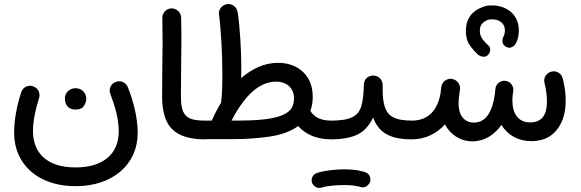

<svg xmlns="http://www.w3.org/2000/svg" viewBox="-20 -659 2846 941"><path d="M351.1 253.4C533.2 253.4 654.8 146 654.8 -6.8C654.8 -81.5 635.3 -158.2 606.4 -231.9C596.7 -255.4 575.2 -260.7 563.5 -260.7C557.6 -260.7 551.8 -259.3 545.9 -256.8C522.9 -247.6 517.6 -226.6 517.6 -214.8C517.6 -209 519 -203.1 521.5 -196.8C546.4 -130.9 562 -71.8 562 -15.1C562 40 543.5 83.5 506.8 114.7C469.7 146 417.5 161.6 349.6 161.6C214.8 161.6 141.6 94.7 141.6 -17.1C141.6 -65.9 153.8 -122.1 170.9 -176.3C172.9 -181.6 173.8 -187 173.8 -192.4C173.8 -205.6 167 -227.1 143.6 -235.4C138.2 -237.8 132.8 -238.8 127.4 -238.8C114.3 -238.8 93.8 -232.4 84.5 -208.5C63 -142.1 49.3 -73.7 49.3 -9.8C49.3 42.5 61.5 88.4 86.4 127.9C135.7 207 228.5 253.4 351.1 253.4ZM297.9 -176.3C297.9 -167.5 299.3 -159.7 301.8 -152.8C307.6 -136.7 321.8 -122.1 349.6 -122.1C370.6 -122.1 384.8 -128.4 392.1 -141.1C399.4 -153.3 402.8 -165 402.8 -175.8C402.8 -186 399.9 -194.8 394.5 -203.1C386.2 -216.8 371.1 -226.6 349.6 -226.6C318.8 -226.6 297.9 -202.1 297.9 -176.3Z M774.4 -188.5C774.4 -110.8 791.5 -56.2 825.2 -24.4C858.9 7.8 911.1 23.9 982.9 23.9H983.4C1008.8 23.9 1029.3 3.4 1029.3 -22C1029.3 -47.4 1008.8 -67.9 983.4 -67.9H982.9C887.7 -67.9 866.7 -97.7 866.7 -189.9C866.7 -314.5 869.1 -402.8 869.1 -456.1C869.1 -494.6 868.7 -533.7 867.7 -573.2C867.2 -598.6 845.2 -617.7 822.3 -617.7H819.8C794.4 -617.2 775.4 -595.2 775.4 -571.3V-569.8C776.4 -529.3 776.9 -490.2 776.9 -452.1C776.9 -398.9 774.4 -311.5 774.4 -188.5Z M938 -22.5C938 2.4 958 22.9 983.4 22.9H1122.6C1185.1 22.9 1244.6 18.6 1301.8 10.3C1358.4 2 1404.8 -15.1 1441.4 -41C1480 2.4 1536.1 23.9 1602.5 23.9H1603C1628.4 23.9 1648.9 3.4 1648.9 -22C1648.9 -47.4 1628.4 -67.9 1603 -67.9H1602.5C1551.8 -67.9 1520 -85 1501 -115.7C1508.8 -136.2 1512.7 -159.2 1512.7 -184.1C1512.7 -235.4 1497.1 -275.9 1465.3 -306.2C1433.6 -335.9 1392.6 -351.1 1342.8 -351.1C1274.9 -351.1 1214.8 -321.8 1162.1 -276.4C1162.6 -292.5 1162.6 -308.6 1162.6 -325.7C1162.6 -413.1 1155.8 -528.8 1145 -597.7C1141.6 -622.6 1121.1 -639.2 1099.6 -639.2C1097.2 -639.2 1094.7 -639.2 1092.3 -638.7C1070.3 -635.3 1052.7 -614.7 1052.7 -594.7C1052.7 -592.3 1052.7 -590.3 1053.2 -588.4C1063 -519 1069.8 -394.5 1069.8 -293C1069.8 -240.2 1068.4 -195.8 1064 -162.6C1063.5 -160.2 1063.5 -157.7 1063.5 -155.8C1047.4 -129.4 1032.7 -101.1 1019.5 -71.3C1019 -69.8 1018.6 -68.8 1018.1 -67.9H983.4C958 -67.9 938 -47.9 938 -22.5ZM1332.5 -258.8C1385.7 -258.8 1420.9 -227.5 1420.9 -176.8C1420.9 -144 1408.7 -120.1 1383.8 -105C1334.5 -73.7 1244.1 -67.9 1128.9 -67.9H1114.7C1131.8 -102.1 1151.9 -133.8 1173.8 -162.6C1218.3 -220.7 1271.5 -258.8 1332.5 -258.8Z M1556.6 -22C1556.6 3.4 1577.6 23.9 1603 23.9C1656.2 23.9 1699.2 16.1 1731.9 0.5C1764.2 -15.1 1789.6 -43 1808.6 -83C1837.4 -4.9 1897 23.9 1998.5 23.9H1999C2024.4 23.9 2044.9 3.4 2044.9 -22C2044.9 -47.4 2024.4 -67.9 1999 -67.9H1998.5C1958 -67.9 1927.7 -73.2 1906.7 -84.5C1864.7 -106.4 1855.5 -154.8 1855.5 -225.1V-240.2V-242.7C1855.5 -265.6 1837.9 -287.1 1812.5 -288.6H1808.1C1786.1 -288.6 1764.6 -272.9 1763.2 -245.1C1762.7 -200.7 1758.3 -165.5 1751 -139.6C1743.7 -113.8 1728.5 -95.2 1706.1 -84.5C1683.6 -73.2 1649.4 -67.9 1603 -67.9C1577.6 -67.9 1556.6 -47.4 1556.6 -22ZM1508.8 234.9C1514.6 253.9 1533.2 262.2 1545.4 262.2C1548.8 262.2 1551.8 261.7 1555.2 260.7C1581.1 252.4 1623 248 1667.5 248C1699.2 248 1725.6 251 1747.1 257.3C1751.5 258.8 1755.4 259.3 1758.8 259.3C1771 259.3 1781.2 253.4 1789.1 241.2C1793.5 234.9 1795.4 228.5 1795.4 221.2C1795.4 214.8 1794.4 197.3 1774.9 187C1748 176.3 1712.4 170.9 1667.5 170.9C1620.6 170.9 1569.3 177.2 1534.2 188.5C1514.2 194.8 1507.3 212.9 1507.3 224.1C1507.3 227.5 1507.8 231.4 1508.8 234.9Z M1953.1 -22C1953.1 3.4 1973.6 23.9 1999 23.9C2064.9 23.9 2120.1 -4.4 2160.6 -49.3C2188 1 2235.4 33.7 2295.4 33.7C2354 33.7 2402.3 2.4 2437.5 -46.4C2468.3 2.9 2519 32.7 2584 32.7C2637.7 32.7 2679.2 14.6 2708.5 -22C2737.8 -58.1 2752.4 -106 2752.4 -166C2752.4 -183.1 2751.5 -199.7 2749.5 -214.8C2747.6 -230 2743.7 -249.5 2738.3 -273.4C2732.4 -298.8 2710 -309.6 2693.8 -309.6C2690.4 -309.6 2686.5 -309.1 2682.6 -308.1C2658.7 -302.2 2647 -280.8 2647 -263.7C2647 -260.3 2647.5 -256.3 2648.4 -252.9C2656.7 -220.2 2660.6 -189.5 2660.6 -160.6C2660.6 -96.7 2636.2 -59.1 2578.1 -59.1C2519 -59.1 2491.2 -103 2491.2 -167.5C2491.2 -173.8 2491.7 -180.2 2492.2 -187.5C2493.7 -196.8 2494.6 -205.6 2495.6 -214.8C2496.1 -216.3 2496.1 -218.3 2496.1 -219.7C2496.1 -227.1 2494.1 -233.4 2490.7 -239.7C2483.9 -252.9 2473.1 -260.3 2458 -262.7C2455.6 -263.2 2453.6 -263.2 2451.7 -263.2C2432.6 -263.2 2411.6 -249.5 2408.2 -225.6C2406.7 -214.8 2405.8 -205.6 2405.3 -197.3C2393.1 -109.9 2360.8 -58.1 2302.2 -58.1C2254.9 -58.1 2227.5 -95.2 2227.5 -149.9C2227.5 -163.1 2228 -173.8 2230.5 -193.4C2231.9 -200.7 2232.9 -208.5 2233.9 -215.8L2234.4 -219.7C2234.9 -221.7 2234.9 -223.6 2234.9 -226.1C2234.9 -242.2 2225.1 -261.2 2206.1 -269C2201.7 -271 2197.3 -272 2192.4 -272.5C2190.9 -272.9 2189.5 -272.9 2188 -272.9C2186.5 -272.9 2185.1 -272.9 2183.6 -272.5C2165.5 -270.5 2148.4 -257.3 2144 -238.3C2143.6 -235.8 2143.1 -232.9 2142.6 -230.5V-229C2141.1 -218.8 2139.6 -209.5 2139.2 -202.1C2125 -120.1 2079.6 -67.9 1999 -67.9C1973.6 -67.9 1953.1 -47.4 1953.1 -22ZM2263.2 -509.3C2263.2 -480 2269 -457 2280.8 -439.9C2292.5 -422.9 2305.7 -407.2 2320.8 -393.1C2334.5 -380.9 2347.2 -380.9 2351.1 -380.9C2358.4 -380.9 2364.7 -383.3 2370.1 -388.2C2383.3 -399.9 2382.3 -412.6 2382.3 -416C2382.3 -423.3 2379.9 -429.7 2374.5 -435.1C2346.7 -461.9 2331.5 -478.5 2331.5 -509.3C2331.5 -527.3 2337.9 -540.5 2350.1 -549.8C2362.3 -559.1 2373 -563.5 2381.3 -564H2394C2425.8 -564 2454.6 -545.9 2454.6 -510.3C2454.6 -498 2451.7 -486.3 2445.8 -475.6C2443.4 -469.7 2442.4 -464.4 2442.4 -459C2442.4 -452.6 2442.9 -439.9 2459 -430.2C2464.8 -426.8 2470.7 -424.8 2476.1 -424.8C2484.4 -424.8 2501 -430.7 2509.3 -448.7C2518.6 -465.8 2522.9 -486.3 2522.9 -510.3C2522.9 -591.3 2458.5 -632.3 2394 -632.3H2377C2365.7 -631.8 2350.1 -627.4 2330.6 -618.2C2291 -600.1 2263.2 -564 2263.2 -509.3Z"/></svg>

Font: Mikhak Medium
Style: Regular
Weight: 500
Designer: Amin Abedi
Version: Version 3.2